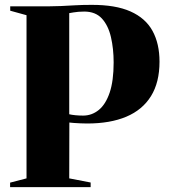

<svg xmlns="http://www.w3.org/2000/svg" viewBox="-20 -769 696 789"><path d="M89 -36V-706.5L22 -725V-743H181Q205 -743 231 -744.2Q257 -745.5 287.5 -747.2Q318 -749 355 -749Q454.5 -749.5 516.2 -722Q578 -694.5 606.8 -642Q635.5 -589.5 635.5 -515.5Q635.5 -430.5 600.5 -374Q565.5 -317.5 499.2 -289.5Q433 -261.5 338.5 -261.5Q325 -261.5 309.8 -262.2Q294.5 -263 282.2 -263.8Q270 -264.5 265 -265.5L264.5 -36L352.5 -19V0H21.5V-18.5ZM264.5 -299.5Q274.5 -297 289.8 -295.5Q305 -294 321.5 -294Q357.5 -294 386 -317.2Q414.5 -340.5 430.8 -388.8Q447 -437 447 -512.5Q447 -568.5 436 -616.2Q425 -664 398.8 -692.8Q372.5 -721.5 326 -721.5Q313 -721.5 302 -720.5Q291 -719.5 282 -718Q273 -716.5 264.5 -715Z"/></svg>

Font: Merriweather 144pt ExtraBold
Style: Regular
Weight: 800
Version: Version 2.100